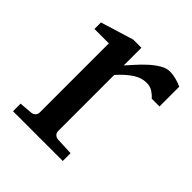

<svg xmlns="http://www.w3.org/2000/svg" viewBox="-146 -588 682 682"><g transform="rotate(45 195.5 -247.0)"><path d="M341.8 -379.9Q332 -391.1 319.3 -399.2Q306.6 -407.2 288.1 -407.2Q263.7 -407.2 238.8 -390.9Q213.9 -374.5 188 -345.2V-64Q188 -54.7 193.8 -48.8Q199.7 -43 209 -42L274.9 -39.1V0H24.9V-38.1L74.2 -42Q83 -43 89.1 -48.8Q95.2 -54.7 95.2 -64V-411.1H22.9V-443.8L147 -481.9H188V-393.1Q198.7 -404.8 214.1 -422.1Q229.5 -439.5 247.1 -455.6Q264.6 -471.7 283.4 -482.9Q302.2 -494.1 319.8 -494.1Q327.6 -494.1 336.4 -492.7Q345.2 -491.2 353.5 -489Q361.8 -486.8 368.9 -484.1Q376 -481.4 380.9 -479V-379.9Z"/></g></svg>

Font: Charis SIL APac
Style: Regular
Weight: 400
Foundry: SIL International
Version: Version 5.000